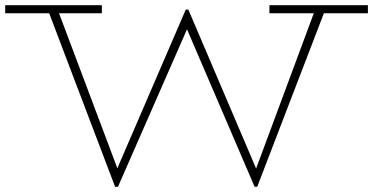

<svg xmlns="http://www.w3.org/2000/svg" viewBox="-20 -706 1436 739"><path d="M0 -655V-686H372V-655ZM423 13 164 -669H202L442 -31L431 13ZM429 13 419 -29 695 -669H700L715 -628L434 13ZM960 13 684 -630 697 -669H705L977 -31L966 13ZM965 13 956 -31 1193 -669H1232L970 13ZM1017 -655V-686H1396V-655Z"/></svg>

Font: BioRhyme SemiExpanded ExtraLight
Style: Regular
Weight: 250
Width: 6
Designer: Aoife Mooney
Foundry: Aoife Mooney Type
Version: Version 1.600;gftools[0.9.33]